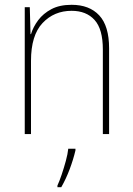

<svg xmlns="http://www.w3.org/2000/svg" viewBox="-20 -609 553 799"><path d="M278 -589Q352 -589 393 -545Q434 -501 434 -408V-51H408V-403Q408 -488 373.5 -526Q339 -564 278 -564Q205 -564 157 -513Q109 -462 109 -356V-51H83V-579H104L107 -467H109Q118 -497 139 -525Q160 -553 194 -571Q228 -589 278 -589ZM294 17Q285 55 270 95Q255 135 235 170H219V163Q227 146 236.5 118Q246 90 254 60.5Q262 31 264 10H294Z"/></svg>

Font: Noto Sans Tamil UI SemiCondensed Thin
Style: Regular
Weight: 100
Width: 4
Designer: Jelle Bosma - Monotype Design Team
Foundry: Monotype Imaging Inc.
Version: Version 2.004; ttfautohint (v1.8.4.7-5d5b)